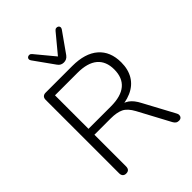

<svg xmlns="http://www.w3.org/2000/svg" viewBox="-267 -1066 1195 1195"><g transform="rotate(-45 330.5 -468.5)"><path d="M122 6Q108 6 100 -2.5Q92 -11 92 -26V-673Q92 -689 100.5 -697Q109 -705 123 -705H358Q470 -705 530 -653Q590 -601 590 -505Q590 -443 563 -398.5Q536 -354 483.5 -331Q431 -308 358 -308L369 -321H383Q421 -321 449.5 -301Q478 -281 501 -236L607 -39Q614 -28 613.5 -17.5Q613 -7 606 -0.5Q599 6 588 6Q575 6 566.5 0Q558 -6 552 -17L440 -226Q414 -274 382 -289.5Q350 -305 296 -305H153V-26Q153 -11 145.5 -2.5Q138 6 122 6ZM153 -357H350Q439 -357 483.5 -394.5Q528 -432 528 -505Q528 -577 483.5 -614.5Q439 -652 350 -652H153ZM337 -757Q325 -757 314.5 -762Q304 -767 296 -779L201 -912Q195 -921 196.5 -928.5Q198 -936 204.5 -940Q211 -944 219.5 -943Q228 -942 235 -933L337 -810L439 -933Q446 -942 454.5 -943Q463 -944 469.5 -940Q476 -936 477.5 -928.5Q479 -921 473 -912L379 -779Q370 -767 359.5 -762Q349 -757 337 -757Z"/></g></svg>

Font: Nunito ExtraLight Light
Style: Regular
Weight: 300
Version: Version 3.602